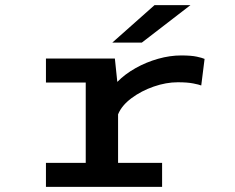

<svg xmlns="http://www.w3.org/2000/svg" viewBox="-20 -728 915 748"><path d="M159 0V-93.5H314V-406.5H159V-500H427.5L437 -409Q467 -439.5 508.5 -462.8Q550 -486 596 -499Q642 -512 685.5 -512Q725 -512 746.8 -507.2Q768.5 -502.5 777 -498.5L764 -395Q755.5 -398.5 732.5 -403Q709.5 -407.5 672.5 -407.5Q627.5 -407.5 579 -390.8Q530.5 -374 492.2 -345.5Q454 -317 440 -282.5V-93.5H611.5V0ZM532.5 -562H417.5L582 -708H722Z"/></svg>

Font: Trispace SemiExpanded Medium
Style: Regular
Weight: 500
Width: 6
Designer: Tyler Finck
Foundry: Etcetera Type Company
Version: Version 1.210; ttfautohint (v1.8.3)